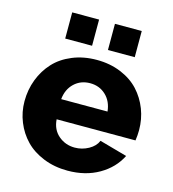

<svg xmlns="http://www.w3.org/2000/svg" viewBox="-109 -813 822 913"><g transform="rotate(15 302.0 -356.5)"><path d="M133.8 -594.2V-723.1H266.1V-594.2ZM344.2 -594.2V-723.1H476.1V-594.2ZM306.2 9.8Q241.7 9.8 187.7 -12Q133.8 -33.7 98.4 -70.3Q63 -106.9 43.5 -155.3Q23.9 -203.6 23.9 -256.8Q23.9 -313.5 43.2 -364Q62.5 -414.6 97.7 -452.6Q132.8 -490.7 186.8 -512.9Q240.7 -535.2 306.2 -535.2Q371.6 -535.2 425.3 -512.9Q479 -490.7 513.7 -453.1Q548.3 -415.5 567.1 -366.9Q585.9 -318.4 585.9 -264.2Q585.9 -239.3 582 -212.9H193.8Q197.3 -162.6 231.2 -133.8Q265.1 -105 311 -105Q347.2 -105 378.9 -122.6Q410.6 -140.1 421.9 -168L558.1 -129.9Q526.4 -66.4 460.4 -28.3Q394.5 9.8 306.2 9.8ZM189.9 -311H418Q413.1 -360.4 381.6 -390.1Q350.1 -419.9 304.2 -419.9Q257.8 -419.9 226.3 -390.1Q194.8 -360.4 189.9 -311Z"/></g></svg>

Font: Raleway-v4020 ExtraBold
Style: Regular
Weight: 800
Designer: Matt McInerney, Pablo Impallari, Rodrigo Fuenzalida
Foundry: Matt McInerney, Pablo Impallari, Rodrigo Fuenzalida
Version: Version 4.020;PS 004.020;hotconv 1.0.88;makeotf.lib2.5.64775